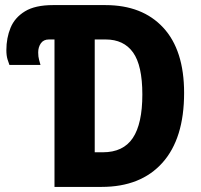

<svg xmlns="http://www.w3.org/2000/svg" viewBox="-20 -734 788 754"><path d="M194 0V-579H172Q151 -579 140.5 -564Q130 -549 130 -528Q130 -511 133.5 -499Q137 -487 139 -479H17Q14 -486 9.5 -501Q5 -516 5 -537Q5 -585 21.5 -625Q38 -665 78 -689.5Q118 -714 188 -714H394Q539 -714 621 -625.5Q703 -537 703 -369Q703 -190 618 -95Q533 0 379 0ZM384 -136Q464 -136 501.5 -192Q539 -248 539 -363Q539 -477 502.5 -528Q466 -579 395 -579H352V-136Z"/></svg>

Font: Noto Sans Condensed ExtraBold
Style: Regular
Weight: 800
Width: 3
Designer: Monotype Design Team
Foundry: Monotype Imaging Inc.
Version: Version 2.013; ttfautohint (v1.8.4.7-5d5b)